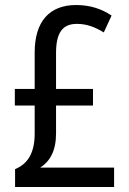

<svg xmlns="http://www.w3.org/2000/svg" viewBox="-20 -744 512 764"><path d="M283 -724C177 -724 118 -659 118 -535V-390H39V-324H118V-212C118 -134 89 -91 40 -71V0H434V-77H140C179 -102 203 -144 203 -213V-324H350V-390H203V-533C203 -614 229 -649 286 -649C324 -649 357 -637 393 -615L424 -682C384 -709 338 -724 283 -724Z"/></svg>

Font: Noto Sans Lao Condensed
Style: Regular
Weight: 400
Width: 3
Designer: Monotype Design Team
Foundry: Monotype Imaging Inc.
Version: Version 2.004